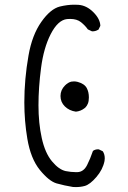

<svg xmlns="http://www.w3.org/2000/svg" viewBox="-20 -802 540 809"><path d="M340.3 -349.6Q346.2 -355.5 350.3 -365.5Q354.5 -375.5 354.5 -391.6Q354.5 -414.1 345.7 -430.7Q335.9 -449.2 307.1 -457Q298.8 -459 292.2 -459Q285.6 -459 280.3 -458Q266.6 -454.6 253.9 -441.9Q234.9 -422.9 234.9 -397.5Q234.9 -371.6 253.4 -353.5Q272 -335.4 299.8 -331.5Q320.3 -333.5 336.4 -346.2ZM310.1 -781.7Q302.2 -782.2 292.5 -782.2Q264.2 -782.2 231.9 -774.4Q192.4 -764.2 154.3 -710Q115.2 -654.8 100.1 -567.9Q82.5 -468.3 82.5 -370.6Q82.5 -292.5 95.2 -217.3Q109.4 -133.3 147.9 -85.9Q186.5 -38.6 218.3 -29.3Q251.5 -20 287.1 -14.2Q293 -13.7 299.8 -13.7Q319.8 -13.7 337.4 -18.6Q359.4 -24.9 386.2 -56.2Q413.1 -87.4 420.4 -123.5Q421.4 -129.4 421.4 -134.8Q421.4 -151.9 413.1 -164.6L397 -172.4Q395 -172.9 393.6 -172.9Q380.4 -172.9 371.6 -166Q359.9 -131.8 347.2 -106.9Q332.5 -77.6 306.2 -76.7Q302.7 -76.7 298.8 -76.7Q279.3 -76.7 256.8 -81.1Q228 -87.4 199 -122.3Q169.9 -157.2 156 -220.2Q142.1 -283.2 142.1 -358.2Q142.1 -433.1 153.1 -516.6Q164.1 -600.1 193.4 -657.7Q224.1 -717.8 262.7 -721.7Q269.5 -722.2 275.9 -722.2Q304.2 -722.2 321.3 -708.5Q339.4 -693.8 350.1 -678.2L366.7 -670.4Q368.7 -669.9 370.1 -669.9Q371.6 -669.9 373.8 -670.2Q376 -670.4 378.9 -670.9Q381.8 -671.4 384.8 -672.4Q390.1 -674.3 395 -677.2L402.8 -693.4Q401.9 -722.2 373.3 -750.7Q344.7 -779.3 310.1 -781.7Z"/></svg>

Font: NaikaiFont
Style: Light
Weight: 300
Version: Version 1.89